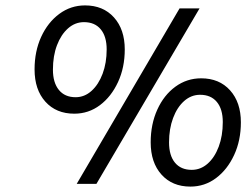

<svg xmlns="http://www.w3.org/2000/svg" viewBox="-20 -681 912 711"><path d="M108 -424Q108 -491 132.5 -544.5Q157 -598 199.5 -629.5Q242 -661 295 -661Q362 -661 402 -616.5Q442 -572 442 -498Q442 -431 417 -377Q392 -323 350 -291.5Q308 -260 255 -260Q188 -260 148 -304.5Q108 -349 108 -424ZM645 -650H719L337 0H264ZM375 -498Q375 -546 353 -572.5Q331 -599 291 -599Q258 -599 232 -576Q206 -553 191 -513.5Q176 -474 176 -423Q176 -375 198 -348Q220 -321 260 -321Q293 -321 319 -344.5Q345 -368 360 -408Q375 -448 375 -498ZM538 -154Q538 -221 562.5 -275Q587 -329 629.5 -360Q672 -391 725 -391Q792 -391 832 -346.5Q872 -302 872 -228Q872 -161 847 -107Q822 -53 780 -21.5Q738 10 685 10Q618 10 578 -34.5Q538 -79 538 -154ZM805 -229Q805 -277 783 -303.5Q761 -330 721 -330Q688 -330 662 -307Q636 -284 621 -244Q606 -204 606 -154Q606 -105 628 -78.5Q650 -52 690 -52Q723 -52 749 -75Q775 -98 790 -138Q805 -178 805 -229Z"/></svg>

Font: Overused Grotesk
Style: Italic
Weight: 400
Italic angle: -10°
Version: Version 0.003